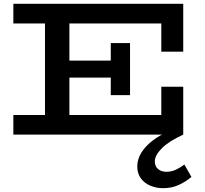

<svg xmlns="http://www.w3.org/2000/svg" viewBox="-20 -706 1076 1007"><path d="M50 0V-103H826V-251H941V0ZM216 -57V-621H344V-57ZM267 -299V-388H618V-299ZM561 -207V-480H662V-207ZM826 -435V-583H50V-686H941V-435ZM835 281Q801 281 770 268.5Q739 256 719.5 230.5Q700 205 700 167Q700 129 721.5 94.5Q743 60 781 31Q819 2 869 -19L941 0Q865 35 828.5 72Q792 109 792 140Q792 167 809.5 181Q827 195 852 195Q879 195 902.5 184Q926 173 947 157L984 222Q953 248 916.5 264.5Q880 281 835 281Z"/></svg>

Font: BioRhyme SemiExpanded SemiBold
Style: Regular
Weight: 600
Width: 6
Designer: Aoife Mooney
Foundry: Aoife Mooney Type
Version: Version 1.600;gftools[0.9.33]